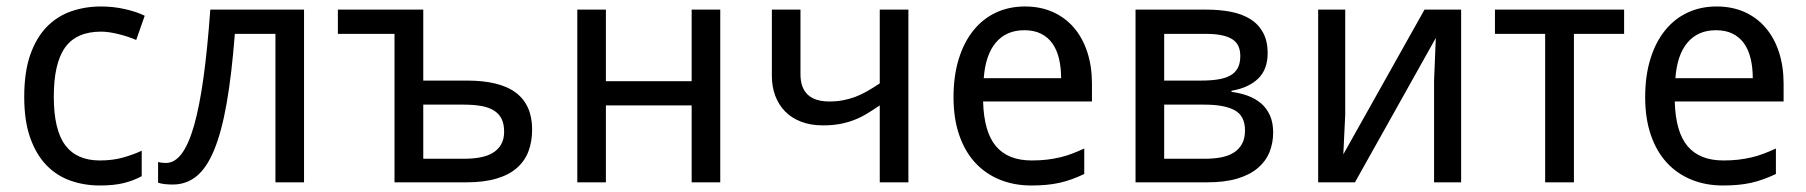

<svg xmlns="http://www.w3.org/2000/svg" viewBox="-20 -566 5607 596"><path d="M290 9.8Q240.7 9.8 197.8 -5.6Q154.8 -21 123 -54.4Q91.3 -87.9 73.2 -139.9Q55.2 -191.9 55.2 -265.1Q55.2 -341.8 73.7 -395.3Q92.3 -448.7 124.8 -482.2Q157.2 -515.6 200.7 -530.8Q244.1 -545.9 293.9 -545.9Q332 -545.9 368.4 -537.6Q404.8 -529.3 429.2 -517.1L402.8 -441.9Q391.6 -446.8 377.9 -451.4Q364.3 -456.1 349.6 -459.7Q335 -463.4 320.8 -465.6Q306.6 -467.8 293.9 -467.8Q217.3 -467.8 182.1 -418.7Q147 -369.6 147 -266.1Q147 -163.1 182.4 -115.5Q217.8 -67.9 290 -67.9Q329.6 -67.9 361.6 -76.9Q393.6 -85.9 419.9 -98.1V-19Q393.6 -4.9 363.5 2.4Q333.5 9.8 290 9.8Z M923.8 0H835V-460.9H709Q699.2 -334.5 683.6 -245.6Q668 -156.7 644.8 -100.6Q621.6 -44.4 589.8 -18.8Q558.1 6.8 516.1 6.8Q502.4 6.8 490.5 5.4Q478.5 3.9 470.7 1V-63Q481.9 -60.1 495.1 -60.1Q522 -60.1 543.7 -88.6Q565.4 -117.2 582.3 -176Q599.1 -234.9 611.6 -324.5Q624 -414.1 632.8 -536.1H923.8Z M1293.9 -315.9H1428.7Q1532.2 -315.9 1582 -277.8Q1631.8 -239.7 1631.8 -164.1Q1631.8 -126.5 1620.4 -96.2Q1608.9 -65.9 1584.2 -44.4Q1559.6 -22.9 1520.8 -11.5Q1481.9 0 1426.8 0H1204.6V-460.9H1028.8V-536.1H1293.9ZM1544.9 -157.2Q1544.9 -181.2 1536.9 -197.3Q1528.8 -213.4 1512.9 -223.1Q1497.1 -232.9 1473.6 -237.1Q1450.2 -241.2 1418.9 -241.2H1293.9V-73.2H1420.9Q1447.8 -73.2 1470.5 -77.4Q1493.2 -81.5 1509.8 -91.6Q1526.4 -101.6 1535.6 -117.7Q1544.9 -133.8 1544.9 -157.2Z M1860.8 -536.1V-314H2127V-536.1H2215.8V0H2127V-238.8H1860.8V0H1772V-536.1Z M2464.8 -536.1V-335.9Q2464.8 -251 2554.7 -251Q2576.7 -251 2596.2 -254.6Q2615.7 -258.3 2634.3 -265.1Q2652.8 -272 2671.6 -282.7Q2690.4 -293.5 2710.9 -307.1V-536.1H2799.8V0H2710.9V-238.8Q2689.5 -224.1 2669.9 -212.4Q2650.4 -200.7 2629.6 -192.9Q2608.9 -185.1 2585.9 -180.9Q2563 -176.8 2534.7 -176.8Q2496.6 -176.8 2466.8 -188.2Q2437 -199.7 2417 -220.2Q2397 -240.7 2386.5 -268.8Q2376 -296.9 2376 -330.1V-536.1Z M3181.6 9.8Q3127.9 9.8 3083.5 -8.3Q3039.1 -26.4 3007.1 -61Q2975.1 -95.7 2957.5 -147Q2939.9 -198.2 2939.9 -264.2Q2939.9 -330.6 2956.1 -382.8Q2972.2 -435.1 3001.5 -471.4Q3030.8 -507.8 3071.5 -526.9Q3112.3 -545.9 3161.6 -545.9Q3210 -545.9 3248.5 -528.6Q3287.1 -511.2 3314 -479.7Q3340.8 -448.2 3355.2 -404.1Q3369.6 -359.9 3369.6 -306.2V-251H3031.7Q3034.2 -156.7 3071.5 -112.3Q3108.9 -67.9 3182.6 -67.9Q3207.5 -67.9 3228.8 -70.3Q3250 -72.8 3269.8 -77.4Q3289.6 -82 3308.1 -89.1Q3326.7 -96.2 3345.7 -105V-25.9Q3326.2 -16.6 3307.4 -9.8Q3288.6 -2.9 3268.8 1.5Q3249 5.9 3227.8 7.8Q3206.5 9.8 3181.6 9.8ZM3159.7 -472.2Q3104 -472.2 3071.5 -434.1Q3039.1 -396 3033.7 -323.2H3273.9Q3273.9 -356.4 3267.3 -384Q3260.7 -411.6 3246.8 -431.2Q3232.9 -450.7 3211.4 -461.4Q3189.9 -472.2 3159.7 -472.2Z M3915 -400.9Q3915 -350.1 3885 -321.5Q3855 -293 3802.7 -284.2V-280.8Q3830.1 -277.3 3853.8 -268.6Q3877.4 -259.8 3894.8 -244.9Q3912.1 -230 3922.1 -207.8Q3932.1 -185.5 3932.1 -154.8Q3932.1 -122.1 3920.7 -93.8Q3909.2 -65.4 3884.5 -44.4Q3859.9 -23.4 3821 -11.7Q3782.2 0 3727.1 0H3504.9V-536.1H3726.1Q3766.6 -536.1 3801.3 -529.3Q3835.9 -522.5 3861.1 -506.8Q3886.2 -491.2 3900.6 -465.1Q3915 -439 3915 -400.9ZM3844.7 -161.1Q3844.7 -206.1 3813 -223.6Q3781.2 -241.2 3718.8 -241.2H3593.8V-73.2H3720.7Q3748 -73.2 3770.8 -77.6Q3793.5 -82 3809.8 -92.3Q3826.2 -102.5 3835.4 -119.4Q3844.7 -136.2 3844.7 -161.1ZM3830.1 -392.1Q3830.1 -429.7 3803.5 -445.3Q3776.9 -460.9 3724.1 -460.9H3593.8V-315.9H3709Q3739.3 -315.9 3761.7 -319.6Q3784.2 -323.2 3799.6 -332Q3814.9 -340.8 3822.5 -355.5Q3830.1 -370.1 3830.1 -392.1Z M4155.8 -536.1V-210L4149.9 -86.9L4401.9 -536.1H4515.6V0H4431.6V-315.9L4437 -448.2L4186 0H4071.8V-536.1Z M5021.5 -460.9H4865.7V0H4776.4V-460.9H4620.6V-536.1H5021.5Z M5328.6 9.8Q5274.9 9.8 5230.5 -8.3Q5186 -26.4 5154.1 -61Q5122.1 -95.7 5104.5 -147Q5086.9 -198.2 5086.9 -264.2Q5086.9 -330.6 5103 -382.8Q5119.1 -435.1 5148.4 -471.4Q5177.7 -507.8 5218.5 -526.9Q5259.3 -545.9 5308.6 -545.9Q5356.9 -545.9 5395.5 -528.6Q5434.1 -511.2 5460.9 -479.7Q5487.8 -448.2 5502.2 -404.1Q5516.6 -359.9 5516.6 -306.2V-251H5178.7Q5181.2 -156.7 5218.5 -112.3Q5255.9 -67.9 5329.6 -67.9Q5354.5 -67.9 5375.7 -70.3Q5397 -72.8 5416.7 -77.4Q5436.5 -82 5455.1 -89.1Q5473.6 -96.2 5492.7 -105V-25.9Q5473.1 -16.6 5454.3 -9.8Q5435.5 -2.9 5415.8 1.5Q5396 5.9 5374.8 7.8Q5353.5 9.8 5328.6 9.8ZM5306.6 -472.2Q5251 -472.2 5218.5 -434.1Q5186 -396 5180.7 -323.2H5420.9Q5420.9 -356.4 5414.3 -384Q5407.7 -411.6 5393.8 -431.2Q5379.9 -450.7 5358.4 -461.4Q5336.9 -472.2 5306.6 -472.2Z"/></svg>

Font: Genotype
Style: Regular
Weight: 400
Foundry: Ascender Corporation
Version: Version 1.00